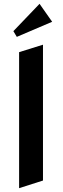

<svg xmlns="http://www.w3.org/2000/svg" viewBox="-20 -967 332 1005"><path d="M205 -22 80 18V-694L205 -733ZM187 -947 50 -804 68 -774 253 -853Z"/></svg>

Font: Amita
Style: Bold
Weight: 700
Designer: Eduardo Rodriguez Tunni, Modular Infotech, Brian J. Bonislawsky
Foundry: Eduardo Rodriguez Tunni, Modular Infotech, Brian J. Bonislawsky
Version: Version 1.003